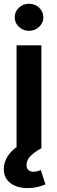

<svg xmlns="http://www.w3.org/2000/svg" viewBox="-23 -778 301 1008"><path d="M64 0V-540H194.3V0ZM122.1 209.5Q66.9 209.5 32 183.3Q-2.9 157.2 -2.9 109.4Q-2.9 74.2 16.8 43.2Q36.6 12.2 72.8 -12.2L194.3 0Q156.7 21 136.5 41.7Q116.2 62.5 116.2 87.9Q116.2 105 125.5 114.3Q134.8 123.5 153.3 123.5Q164.1 123.5 173.6 120.8Q183.1 118.2 190.9 114.3L215.8 189.9Q198.7 197.8 174.1 203.6Q149.4 209.5 122.1 209.5ZM128.9 -616.2Q98.1 -616.2 76.2 -637Q54.2 -657.7 54.2 -687Q54.2 -716.8 76.2 -737.5Q98.1 -758.3 128.9 -758.3Q160.2 -758.3 182.4 -737.5Q204.6 -716.8 204.6 -687Q204.6 -657.7 182.4 -637Q160.2 -616.2 128.9 -616.2Z"/></svg>

Font: V-Inter
Style: SemiBold-600
Weight: 600
Designer: Rasmus Andersson
Foundry: rsms
Version: Version 4.000;git-4146feb